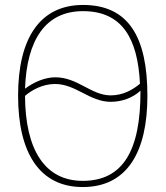

<svg xmlns="http://www.w3.org/2000/svg" viewBox="-20 -745 669 775"><path d="M314 10C493 10 575 -131 575 -358C575 -597 498 -725 315 -725C143 -725 53 -593 53 -359C53 -129 139 10 314 10ZM427 -360C348 -360 294 -433 203 -433C162 -433 117 -414 81 -387C88 -585 164 -700 315 -700C471 -700 536 -593 545 -407C515 -382 476 -360 427 -360ZM314 -15C160 -15 82 -142 81 -358C106 -380 151 -406 202 -406C286 -406 342 -334 427 -334C470 -334 515 -349 547 -379C548 -135 475 -15 314 -15Z"/></svg>

Font: Noto Serif SemiCondensed Thin
Style: Regular
Weight: 100
Width: 4
Designer: Monotype Design Team
Foundry: Monotype Imaging Inc.
Version: Version 2.015